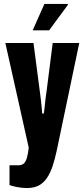

<svg xmlns="http://www.w3.org/2000/svg" viewBox="-20 -745 420 969"><path d="M116 204Q91 204 65.5 199Q40 194 28 189V89H74Q92 89 101.5 79Q111 69 116.5 49Q122 29 125 0L7 -528H149L183 -268Q185 -254 187 -236Q189 -218 190.5 -201.5Q192 -185 193 -172H201Q203 -183 204.5 -196.5Q206 -210 207.5 -225.5Q209 -241 211 -256Q213 -271 215 -284L246 -528H380L267 12Q257 59 245 94.5Q233 130 216 154.5Q199 179 175 191.5Q151 204 116 204ZM145 -592 204 -725H322L323 -721L228 -592Z"/></svg>

Font: Archivo ExtraCondensed ExtraBold
Style: Regular
Weight: 800
Width: 2
Designer: Hector Gatti
Foundry: Omnibus-Type
Version: Version 2.001